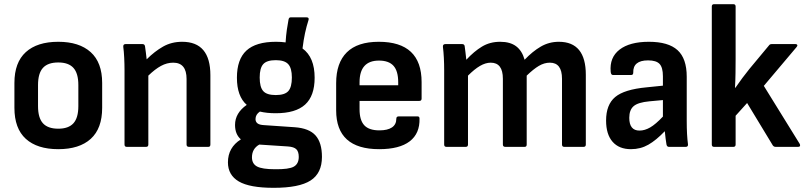

<svg xmlns="http://www.w3.org/2000/svg" viewBox="-20 -703 3861 919"><path d="M259 11Q158 11 103.5 -38.5Q49 -88 49 -187V-306Q49 -404 103.5 -453.5Q158 -503 259 -503Q359 -503 414 -453.5Q469 -404 469 -306V-187Q469 -88 414.5 -38.5Q360 11 259 11ZM259 -87Q308 -87 331.5 -113Q355 -139 355 -195V-296Q355 -352 331.5 -378Q308 -404 259 -404Q209 -404 185.5 -378Q162 -352 162 -296V-195Q162 -139 185.5 -113Q209 -87 259 -87Z M587 0Q576 0 576 -11V-367Q576 -396 574.5 -426.5Q573 -457 570 -479Q569 -492 581 -492H662Q672 -492 674 -482Q676 -470 678 -453Q680 -436 682 -419Q720 -457 760.5 -480Q801 -503 852 -503Q987 -503 987 -343V-11Q987 0 977 0H885Q873 0 873 -11V-325Q873 -403 809 -403Q779 -403 750.5 -387.5Q722 -372 690 -341V-11Q690 0 679 0Z M1300 -161Q1257 -161 1224 -169Q1203 -155 1203 -133Q1203 -120 1212.5 -112.5Q1222 -105 1245 -104L1391 -94Q1460 -89 1490.5 -54.5Q1521 -20 1521 48Q1521 126 1466.5 161Q1412 196 1290 196Q1175 196 1123 165.5Q1071 135 1071 74Q1071 3 1133 -36Q1105 -60 1105 -105Q1105 -162 1161 -201Q1114 -242 1114 -331Q1114 -419 1159.5 -461Q1205 -503 1301 -503Q1326 -503 1347 -500Q1349 -533 1353 -561Q1357 -589 1361 -609Q1363 -620 1371 -620H1447Q1460 -620 1457 -608Q1447 -577 1440 -544.5Q1433 -512 1428 -471Q1486 -429 1486 -331Q1486 -244 1440.5 -202.5Q1395 -161 1300 -161ZM1300 -248Q1343 -248 1360 -267Q1377 -286 1377 -332Q1377 -377 1359.5 -396Q1342 -415 1300 -415Q1257 -415 1240 -396Q1223 -377 1223 -332Q1223 -286 1240 -267Q1257 -248 1300 -248ZM1186 50Q1186 81 1210.5 94Q1235 107 1296 107Q1363 108 1386.5 94.5Q1410 81 1410 48Q1410 23 1398.5 11.5Q1387 0 1358 -2L1221 -11Q1186 9 1186 50Z M1795 11Q1589 11 1589 -175V-305Q1589 -402 1640 -452.5Q1691 -503 1793 -503Q1998 -503 1998 -310V-231Q1998 -220 1987 -220H1701V-180Q1701 -128 1723.5 -103.5Q1746 -79 1796 -79Q1835 -79 1856 -93Q1877 -107 1877 -135Q1877 -146 1889 -146H1978Q1988 -146 1988 -136Q1990 -64 1941 -26.5Q1892 11 1795 11ZM1701 -295H1886V-309Q1886 -363 1863.5 -388Q1841 -413 1794 -413Q1701 -413 1701 -309Z M2117 0Q2106 0 2106 -11V-367Q2106 -397 2104.5 -426Q2103 -455 2100 -479Q2099 -492 2112 -492H2192Q2202 -492 2204 -483Q2206 -469 2208 -452Q2210 -435 2212 -417Q2249 -457 2287 -480Q2325 -503 2374 -503Q2422 -503 2450.5 -481.5Q2479 -460 2491 -417Q2529 -457 2568.5 -480Q2608 -503 2655 -503Q2784 -503 2784 -345V-11Q2784 0 2773 0H2681Q2670 0 2670 -11V-326Q2670 -403 2612 -403Q2585 -403 2559 -387.5Q2533 -372 2501 -341V-11Q2501 0 2491 0H2399Q2387 0 2387 -11V-326Q2387 -403 2329 -403Q2304 -403 2277.5 -387.5Q2251 -372 2220 -341V-11Q2220 0 2209 0Z M3000 11Q2943 11 2912 -24.5Q2881 -60 2881 -126Q2881 -202 2924.5 -238.5Q2968 -275 3075 -285L3153 -293V-338Q3153 -380 3137 -397Q3121 -414 3082 -414Q3009 -414 3011 -355Q3011 -344 3001 -344H2914Q2904 -344 2903 -360Q2897 -428 2945.5 -465.5Q2994 -503 3086 -503Q3179 -503 3223 -463Q3267 -423 3267 -336V-124Q3267 -57 3273 -12Q3274 0 3262 0H3182Q3172 0 3170 -12Q3166 -35 3162 -75Q3121 -32 3083.5 -10.5Q3046 11 3000 11ZM2992 -139Q2992 -78 3041 -78Q3066 -78 3092 -93Q3118 -108 3153 -145V-224L3088 -218Q3034 -213 3013 -195Q2992 -177 2992 -139Z M3398 0Q3387 0 3387 -11V-672Q3387 -683 3398 -683H3490Q3501 -683 3501 -672V-423Q3501 -389 3500.5 -353.5Q3500 -318 3498 -283H3500Q3533 -331 3567 -373L3661 -486Q3665 -492 3674 -492H3788Q3794 -492 3796 -488Q3798 -484 3793 -478L3636 -292L3808 -14Q3811 -8 3809 -4Q3807 0 3800 0H3693Q3684 0 3679 -7L3556 -210L3501 -149V-11Q3501 0 3490 0Z"/></svg>

Font: Sofia Sans Semi Condensed
Style: Bold
Weight: 700
Designer: Botio Nikoltchev, Ani Petrova
Foundry: lettersoup
Version: Version 4.100; ttfautohint (v1.8.4.7-5d5b)